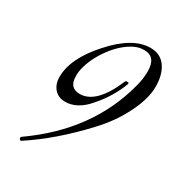

<svg xmlns="http://www.w3.org/2000/svg" viewBox="-148 -674 733 792"><g transform="rotate(30 219.0 -277.5)"><path d="M306 -182Q190 -57 69 22H63L58 13L62 7Q303 -162 368 -415Q378 -451 378 -487Q378 -556 323 -556Q300 -557 277 -546Q254 -535 232 -516Q210 -497 191 -472Q172 -447 158.5 -421Q145 -395 137.5 -369Q130 -343 131 -322Q131 -266 181 -266Q260 -266 318 -405L322 -408L333 -407L334 -402Q307 -330 255 -270Q204 -208 145 -208Q112 -208 93 -230Q74 -252 74 -286Q74 -374 165 -475Q256 -577 340 -577Q388 -577 413 -541.5Q438 -506 438 -448Q438 -390 401 -317Q366 -246 306 -182Z"/></g></svg>

Font: #9Slide05 Great Vibes
Style: Regular
Weight: 400
Designer: Robert E. Leuschke
Foundry: Robert E. Leuschke
Version: Version 1.001